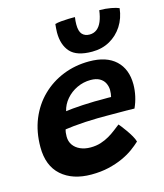

<svg xmlns="http://www.w3.org/2000/svg" viewBox="-113 -845 797 931"><g transform="rotate(-15 285.5 -380.0)"><path d="M485 -97.5Q468 -81.5 444.2 -64.2Q420.5 -47 389 -32.8Q357.5 -18.5 318 -9.2Q278.5 0 231 0Q137 0 81.2 -49.2Q25.5 -98.5 25.5 -192Q25.5 -269 51.2 -331.8Q77 -394.5 122.8 -439.2Q168.5 -484 229.5 -508.5Q290.5 -533 361 -533Q447.5 -533 493.8 -489.8Q540 -446.5 540 -370Q540 -341.5 533.5 -311.8Q527 -282 514.5 -255Q508.5 -255.5 485 -255.8Q461.5 -256 431 -256Q400.5 -256 372.5 -256.2Q344.5 -256.5 328.5 -256Q299 -255.5 267.2 -253.8Q235.5 -252 208.5 -249.2Q181.5 -246.5 166 -244Q161.5 -230 161.5 -209Q161.5 -184.5 174.2 -166.2Q187 -148 209.5 -138Q232 -128 261 -128Q289 -128 312.5 -135.5Q336 -143 355.5 -154.5Q375 -166 391 -178.5Q407 -191 419.5 -200.5Q422 -198 431 -186.8Q440 -175.5 451.2 -159.5Q462.5 -143.5 472 -127Q481.5 -110.5 485 -97.5ZM191 -328.5Q204 -330.5 225.8 -332.5Q247.5 -334.5 276 -336.2Q304.5 -338 336.5 -338.5Q355 -338.5 372.8 -338.5Q390.5 -338.5 403.2 -338.8Q416 -339 419.5 -338.5Q421.5 -346 422.5 -355.2Q423.5 -364.5 423.5 -373.5Q423 -392 414.8 -408.2Q406.5 -424.5 389.2 -434.2Q372 -444 344 -444Q308.5 -444 276 -428.8Q243.5 -413.5 221 -387.2Q198.5 -361 191 -328.5ZM571 -744Q565.5 -694.5 540.8 -656.2Q516 -618 477 -596.2Q438 -574.5 388.5 -574.5Q311.5 -574.5 279.2 -610.2Q247 -646 247 -708.5Q247 -718 248 -729Q249 -740 250 -750.5Q262 -754 280.5 -755.8Q299 -757.5 318 -758Q337 -758.5 350.5 -758.5Q349 -748.5 348.2 -739.2Q347.5 -730 347.5 -721.5Q347.5 -687 361 -672.5Q374.5 -658 398 -658Q419 -658 434.5 -670Q450 -682 459.5 -705Q469 -728 473 -760Q505 -760 531.5 -755Q558 -750 571 -744Z"/></g></svg>

Font: Grandstander Thin SemiBold
Style: Italic
Weight: 600
Italic angle: -15°
Version: Version 1.200